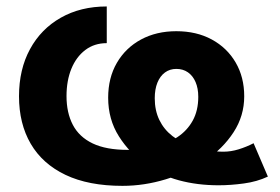

<svg xmlns="http://www.w3.org/2000/svg" viewBox="-20 -573 879 603"><path d="M364.6 10.7Q258.1 10.7 185.7 -23.8Q113.4 -58.3 76.5 -121.5Q39.7 -184.6 39.7 -270.6Q39.7 -355.2 74.3 -418.7Q108.8 -482.2 171 -517.4Q233.2 -552.7 315.3 -552.7V-437.5Q276.2 -437.5 247.8 -415.9Q219.4 -394.3 204.1 -356.9Q188.9 -319.5 188.9 -271.1Q188.9 -219 208.7 -181Q228.5 -143 270.9 -122.6Q313.3 -102.3 381.1 -102.3Q426.1 -102.3 466.2 -112.1Q506.4 -121.9 537.1 -142.3Q567.9 -162.7 585.3 -194.2Q602.7 -225.8 602.7 -268.9Q602.7 -295.6 594.2 -315.3Q585.7 -335 570.3 -345.8Q554.9 -356.6 533.8 -356.6Q513.4 -356.6 498.1 -345.4Q482.8 -334.2 474.4 -313.5Q466 -292.7 466 -264.5Q466 -226.2 480.4 -196.3Q494.9 -166.4 521.6 -145.7Q548.3 -125 585.1 -113.9Q606.4 -104.3 632.1 -100.5Q657.8 -96.6 681.9 -96.6Q705.2 -96.6 729.7 -104.1Q754.2 -111.7 776.4 -123.2L821.3 -18.4Q787.4 -2.4 745.9 3.2Q704.4 8.9 666.5 8.9Q599.6 8.9 541.7 -6.8Q483.9 -22.5 439.2 -55.3Q387.3 -91.4 353.5 -144.7Q319.7 -198 319.7 -266.1Q319.7 -328.7 347.1 -375.7Q374.5 -422.7 422.8 -448.9Q471.2 -475 533.8 -475Q597.1 -475 645.1 -449Q693 -423 720 -376.9Q747 -330.8 747 -270.5Q747 -209 713.5 -157.6Q680 -106.2 624.2 -68.3Q568.4 -30.5 500.7 -9.9Q432.9 10.7 364.6 10.7Z"/></svg>

Font: Inter Variable LoSnoCo
Style: Regular
Weight: 400
Designer: Rasmus Andersson
Foundry: rsms
Version: Version 4.000;git-a52131595; featfreeze: case,dlig,ss01,ss02